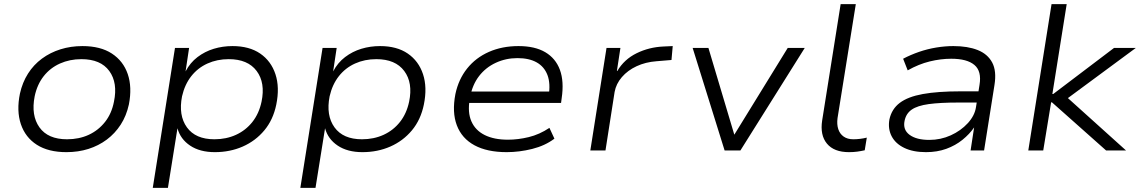

<svg xmlns="http://www.w3.org/2000/svg" viewBox="-20 -725 5492 925"><path d="M300 8Q213 8 157.5 -27.5Q102 -63 80.5 -127Q59 -191 76 -274Q88 -328 115 -370.5Q142 -413 182 -442.5Q222 -472 271.5 -487.5Q321 -503 377 -503Q464 -503 519 -467Q574 -431 595.5 -368Q617 -305 601 -222Q589 -167 561.5 -124.5Q534 -82 494.5 -52.5Q455 -23 406 -7.5Q357 8 300 8ZM303 -54Q361 -54 407.5 -75.5Q454 -97 486 -137.5Q518 -178 529 -235Q548 -326 506.5 -383Q465 -440 372 -440Q316 -440 269 -419Q222 -398 190.5 -358Q159 -318 147 -261Q129 -169 170 -111.5Q211 -54 303 -54Z M716 180 823 -494H891L874 -381Q896 -423 931.5 -450Q967 -477 1010 -490Q1053 -503 1100 -503Q1181 -503 1233.5 -467Q1286 -431 1307 -367.5Q1328 -304 1311 -221Q1296 -148 1253.5 -97Q1211 -46 1149.5 -19Q1088 8 1015 8Q943 8 896 -23.5Q849 -55 835 -107L789 180ZM1013 -54Q1070 -54 1117 -75.5Q1164 -97 1196 -137.5Q1228 -178 1240 -235Q1259 -326 1216.5 -383Q1174 -440 1082 -440Q1026 -440 979.5 -419Q933 -398 901.5 -358Q870 -318 857 -261Q839 -169 880.5 -111.5Q922 -54 1013 -54Z M1427 180 1534 -494H1602L1585 -381Q1607 -423 1642.5 -450Q1678 -477 1721 -490Q1764 -503 1811 -503Q1892 -503 1944.5 -467Q1997 -431 2018 -367.5Q2039 -304 2022 -221Q2007 -148 1964.5 -97Q1922 -46 1860.5 -19Q1799 8 1726 8Q1654 8 1607 -23.5Q1560 -55 1546 -107L1500 180ZM1724 -54Q1781 -54 1828 -75.5Q1875 -97 1907 -137.5Q1939 -178 1951 -235Q1970 -326 1927.5 -383Q1885 -440 1793 -440Q1737 -440 1690.5 -419Q1644 -398 1612.5 -358Q1581 -318 1568 -261Q1550 -169 1591.5 -111.5Q1633 -54 1724 -54Z M2421 8Q2327 8 2266 -25Q2205 -58 2181 -121Q2157 -184 2174 -272Q2189 -343 2230.5 -395Q2272 -447 2335.5 -475Q2399 -503 2478 -503Q2557 -503 2607 -473.5Q2657 -444 2677.5 -388.5Q2698 -333 2686 -252L2683 -229H2219L2228 -284H2650L2623 -261Q2633 -323 2617.5 -363.5Q2602 -404 2565.5 -424.5Q2529 -445 2473 -445Q2417 -445 2368.5 -422.5Q2320 -400 2288 -358.5Q2256 -317 2245 -258L2243 -247Q2232 -184 2251 -140.5Q2270 -97 2315 -74.5Q2360 -52 2427 -52Q2476 -52 2527.5 -64.5Q2579 -77 2627 -109L2651 -57Q2606 -23 2544 -7.5Q2482 8 2421 8Z M2824 0 2902 -494H2969L2952 -383H2954Q2987 -439 3047 -468.5Q3107 -498 3177 -501L3221 -503L3215 -436L3143 -430Q3090 -426 3047 -406Q3004 -386 2976 -353.5Q2948 -321 2941 -282L2897 0Z M3471 0 3317 -494H3393L3518 -75H3517L3775 -494H3857L3547 0Z M4070 8Q3998 8 3964 -33Q3930 -74 3941 -145L4030 -705H4103L4015 -156Q4011 -126 4018.5 -103Q4026 -80 4044.5 -67Q4063 -54 4091 -54Q4106 -54 4123 -56Q4140 -58 4156 -62L4146 -1Q4128 3 4110 5.5Q4092 8 4070 8Z M4441 8Q4379 8 4336.5 -12.5Q4294 -33 4275.5 -69Q4257 -105 4265 -150Q4276 -200 4315 -229.5Q4354 -259 4426 -272Q4498 -285 4608 -285H4710L4701 -231H4597Q4509 -231 4454.5 -223.5Q4400 -216 4372.5 -197Q4345 -178 4338 -143Q4329 -100 4362 -75.5Q4395 -51 4457 -51Q4512 -51 4560.5 -73Q4609 -95 4642.5 -131.5Q4676 -168 4682 -209L4699 -316Q4710 -382 4674.5 -412Q4639 -442 4563 -442Q4512 -442 4459 -429Q4406 -416 4353 -386L4331 -442Q4367 -461 4407.5 -475Q4448 -489 4490.5 -496Q4533 -503 4573 -503Q4642 -503 4690 -484Q4738 -465 4760 -424Q4782 -383 4771 -315L4721 0H4656L4673 -111Q4651 -79 4617 -51.5Q4583 -24 4539 -8Q4495 8 4441 8Z M4934 0 5046 -705H5119L5050 -272H5054L5347 -494H5452L5108 -240L5102 -273L5405 0H5309L5048 -232H5044L5006 0Z"/></svg>

Font: Nunito Sans 7pt SemiExpanded Light
Style: Italic
Weight: 300
Width: 6
Italic angle: -9°
Designer: Vernon Adams
Foundry: Vernon Adams
Version: Version 3.101;gftools[0.9.27]